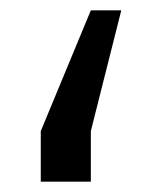

<svg xmlns="http://www.w3.org/2000/svg" viewBox="-20 -352 300 372"><path d="M156 0V-98L215 -332H156L59 -98V0Z"/></svg>

Font: Orkun
Style: Regular
Weight: 400
Designer: Emir Sar√Ñ¬±, Erk Yurtsever
Foundry: Emir Sar√Ñ¬±
Version: Version 1.000;PS 001.001;hotconv 1.0.56